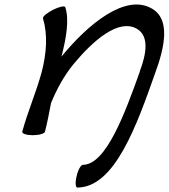

<svg xmlns="http://www.w3.org/2000/svg" viewBox="-20 -591 757 862"><path d="M173 -508C195 -435 189 -351 167 -267C143 -178 104 -89 80 0C78 9 99 16 127 16C155 16 180 9 182 0C193 -43 201 -86 209 -128C234 -189 266 -249 310 -303C397 -408 512 -509 594 -462C651 -430 637 -348 608 -272C608 -271 608 -270 608 -270C542 -86 457 149 352 149C343 149 330 172 324 200C317 228 319 251 327 251C496 251 595 -32 677 -264C719 -378 747 -505 661 -553C544 -620 378 -486 256 -337C277 -419 292 -502 273 -559C270 -566 246 -561 218 -547C191 -533 170 -516 173 -508Z"/></svg>

Font: Nupuram Medium Oblique
Style: Regular
Weight: 500
Designer: Santhosh Thottingal (santhosh.thottingal@gmail.com)
Foundry: SMC
Version: Version 1.000